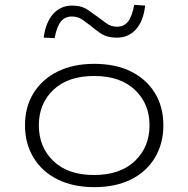

<svg xmlns="http://www.w3.org/2000/svg" viewBox="-20 -763 776 791"><path d="M369 8Q282 8 218 -23.5Q154 -55 118.5 -113Q83 -171 83 -247Q83 -323 118.5 -380Q154 -437 218 -468.5Q282 -500 368 -500Q456 -500 519.5 -468.5Q583 -437 618 -380Q653 -323 653 -247Q653 -171 618 -113Q583 -55 519.5 -23.5Q456 8 369 8ZM367 -42Q475 -42 535.5 -99.5Q596 -157 596 -247Q596 -336 535.5 -393Q475 -450 368 -450Q260 -450 200 -393Q140 -336 140 -247Q140 -157 200 -99.5Q260 -42 367 -42ZM205 -606 160 -608Q168 -671 199 -705.5Q230 -740 277 -740Q317 -740 343 -721.5Q369 -703 386 -691Q398 -682 417.5 -667.5Q437 -653 462 -653Q491 -653 507.5 -674Q524 -695 533 -743L578 -740Q571 -677 540.5 -642.5Q510 -608 462 -608Q419 -608 392.5 -627Q366 -646 352 -658Q339 -668 320 -681.5Q301 -695 276 -695Q248 -695 231 -674.5Q214 -654 205 -606Z"/></svg>

Font: Nunito Sans 7pt Expanded ExtraLight
Style: Regular
Weight: 250
Width: 7
Designer: Vernon Adams
Foundry: Vernon Adams
Version: Version 3.101;gftools[0.9.27]